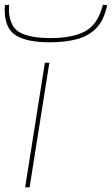

<svg xmlns="http://www.w3.org/2000/svg" viewBox="-27 -797 476 817"><path d="M99 0H80L164 -530H183ZM185 -617Q88 -617 40.5 -646.5Q-7 -676 -7 -755Q-7 -760 -7 -765Q-7 -770 -6 -775L12 -777Q11 -769 11 -761.5Q11 -754 11 -747Q16 -680 60 -657.5Q104 -635 188 -635Q283 -635 336.5 -664.5Q390 -694 411 -777L429 -775Q416 -712 383.5 -678Q351 -644 301 -630.5Q251 -617 185 -617Z"/></svg>

Font: Georama ExtraExtended Thin
Style: Italic
Weight: 100
Width: 8
Italic angle: -9°
Designer: Jean-Baptiste Levee
Foundry: Production Type
Version: Version 1.000